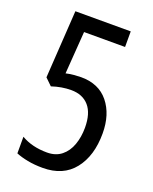

<svg xmlns="http://www.w3.org/2000/svg" viewBox="-137 -791 703 880"><g transform="rotate(20 214.5 -351.0)"><path d="M180 12Q140 12 106.5 5.5Q73 -1 49 -11V-92Q102 -61 175 -61Q217 -61 245 -83.5Q273 -106 286.5 -144Q300 -182 300 -227Q300 -297 269 -332.5Q238 -368 182 -368Q159 -368 135.5 -364Q112 -360 88 -352L55 -384L76 -714H346V-638H146L131 -431Q152 -436 172 -437.5Q192 -439 205 -439Q291 -439 338 -381Q385 -323 385 -230Q385 -121 332.5 -54.5Q280 12 180 12Z"/></g></svg>

Font: Noto Sans Tamil ExtraCondensed
Style: Regular
Weight: 400
Width: 2
Designer: Jelle Bosma - Monotype Design Team
Foundry: Monotype Imaging Inc.
Version: Version 2.004; ttfautohint (v1.8.4.7-5d5b)